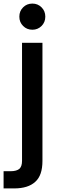

<svg xmlns="http://www.w3.org/2000/svg" viewBox="-48 -790 332 1072"><path d="M133 -624C133 -624 133 -624 133 -624C153 -624 170 -631 184 -645C198 -659 205 -676 205 -697C205 -697 205 -697 205 -697C205 -718 198 -735 184 -749C170 -763 153 -770 133 -770C133 -770 133 -770 133 -770C112 -770 95 -763 81 -749C67 -735 60 -718 60 -697C60 -697 60 -697 60 -697C60 -676 67 -659 81 -645C95 -631 112 -624 133 -624ZM189 -551C189 -551 75 -551 75 -551C75 -551 75 108 75 108C75 108 75 108 75 108C75 129 70 143 61 152C51 161 34 166 11 166C11 166 -28 166 -28 166C-28 166 -28 262 -28 262C-28 262 31 262 31 262C31 262 31 262 31 262C82 262 122 250 149 225C176 201 189 162 189 108C189 108 189 -551 189 -551Z"/></svg>

Font: Girnar Poppins
Style: Medium
Weight: 500
Designer: Ninad Kale (Devanagari), Jonny Pinhorn (Latin)
Foundry: Indian Type Foundry
Version: ""